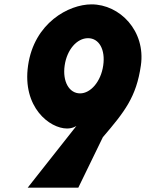

<svg xmlns="http://www.w3.org/2000/svg" viewBox="-20 -860 669 880"><path d="M107 0H339L451.3 -231C551.2 -348 604.8 -415 625.7 -560C648.5 -718 529.2 -840 399.5 -840C295 -840 136.8 -755 108.7 -560C81 -368 208.1 -271 287.3 -271C314 -271 330.4 -283 330.4 -283ZM453.1 -560C442.5 -486 395.4 -432 347 -432C297.2 -432 265.7 -486 276.4 -560C286.7 -632 332.3 -685 383.5 -685C434.7 -685 463.5 -632 453.1 -560Z"/></svg>

Font: Blink
Style: Obl
Weight: 400
Designer: Mew Too
Foundry: Cannot Into Space Fonts
Version: Version 001.000